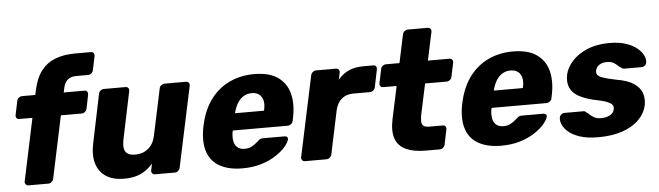

<svg xmlns="http://www.w3.org/2000/svg" viewBox="-47 -923 3829 1116"><g transform="rotate(-5 1867.5 -365.0)"><path d="M80 0Q70 0 64 -7.5Q58 -15 60 -25L137 -389H61Q50 -389 44.5 -396Q39 -403 41 -414L58 -495Q60 -506 69 -513Q78 -520 89 -520H165L172 -552Q187 -620 220 -661.5Q253 -703 302.5 -721.5Q352 -740 416 -740H509Q519 -740 524.5 -733Q530 -726 528 -715L511 -634Q509 -623 500 -616Q491 -609 481 -609H413Q380 -609 361.5 -593Q343 -577 337 -547L331 -520H452Q462 -520 467.5 -513Q473 -506 471 -495L455 -414Q452 -403 443.5 -396Q435 -389 424 -389H303L226 -25Q224 -15 215.5 -7.5Q207 0 196 0Z M635 10Q575 10 533.5 -16Q492 -42 476.5 -92.5Q461 -143 477 -216L535 -495Q537 -506 546 -513Q555 -520 566 -520H692Q702 -520 707.5 -513Q713 -506 711 -495L654 -222Q647 -190 650 -168Q653 -146 669 -135Q685 -124 715 -124Q758 -124 789.5 -149.5Q821 -175 831 -222L889 -495Q891 -506 900 -513Q909 -520 919 -520H1044Q1055 -520 1060.5 -513Q1066 -506 1064 -495L964 -25Q962 -15 953.5 -7.5Q945 0 934 0H819Q808 0 802 -7.5Q796 -15 798 -25L806 -63Q785 -40 761 -23.5Q737 -7 707 1.5Q677 10 635 10Z M1328 10Q1250 10 1197.5 -18.5Q1145 -47 1125.5 -104Q1106 -161 1121 -244Q1123 -251 1125 -262Q1127 -273 1129 -279Q1149 -358 1193 -414.5Q1237 -471 1301 -500.5Q1365 -530 1442 -530Q1530 -530 1580 -495Q1630 -460 1646 -400Q1662 -340 1647 -263L1642 -239Q1640 -228 1630.5 -221Q1621 -214 1611 -214H1291Q1291 -213 1290.5 -211Q1290 -209 1289 -207Q1284 -178 1288 -154Q1292 -130 1308 -116Q1324 -102 1351 -102Q1371 -102 1385.5 -108.5Q1400 -115 1411 -123.5Q1422 -132 1429 -138Q1440 -149 1446 -151.5Q1452 -154 1464 -154H1588Q1598 -154 1603 -148Q1608 -142 1605 -132Q1600 -115 1579.5 -91Q1559 -67 1523 -43.5Q1487 -20 1438 -5Q1389 10 1328 10ZM1312 -313H1481L1482 -315Q1490 -348 1484.5 -371.5Q1479 -395 1462.5 -408Q1446 -421 1419 -421Q1392 -421 1371 -408Q1350 -395 1335.5 -371.5Q1321 -348 1313 -315Z M1694 0Q1683 0 1677 -7.5Q1671 -15 1673 -25L1773 -495Q1775 -505 1784 -512.5Q1793 -520 1804 -520H1919Q1930 -520 1935.5 -512.5Q1941 -505 1939 -495L1931 -455Q1955 -485 1991 -502.5Q2027 -520 2081 -520H2137Q2148 -520 2153 -513Q2158 -506 2156 -495L2135 -392Q2133 -382 2124 -374.5Q2115 -367 2104 -367H2008Q1966 -367 1939.5 -344.5Q1913 -322 1903 -281L1849 -25Q1847 -15 1838 -7.5Q1829 0 1818 0Z M2397 0Q2328 0 2283.5 -20.5Q2239 -41 2223 -84.5Q2207 -128 2221 -197L2262 -389H2184Q2173 -389 2167.5 -396Q2162 -403 2164 -414L2181 -495Q2183 -506 2192 -513Q2201 -520 2211 -520H2290L2325 -685Q2327 -696 2336 -703Q2345 -710 2355 -710H2471Q2482 -710 2487.5 -703Q2493 -696 2491 -685L2456 -520H2581Q2592 -520 2597.5 -513Q2603 -506 2601 -495L2584 -414Q2582 -403 2573 -396Q2564 -389 2554 -389H2428L2390 -211Q2386 -189 2386 -172Q2386 -155 2396 -146Q2406 -137 2430 -137H2509Q2520 -137 2525 -130Q2530 -123 2528 -112L2510 -25Q2508 -15 2499.5 -7.5Q2491 0 2480 0Z M2838 10Q2760 10 2707.5 -18.5Q2655 -47 2635.5 -104Q2616 -161 2631 -244Q2633 -251 2635 -262Q2637 -273 2639 -279Q2659 -358 2703 -414.5Q2747 -471 2811 -500.5Q2875 -530 2952 -530Q3040 -530 3090 -495Q3140 -460 3156 -400Q3172 -340 3157 -263L3152 -239Q3150 -228 3140.5 -221Q3131 -214 3121 -214H2801Q2801 -213 2800.5 -211Q2800 -209 2799 -207Q2794 -178 2798 -154Q2802 -130 2818 -116Q2834 -102 2861 -102Q2881 -102 2895.5 -108.5Q2910 -115 2921 -123.5Q2932 -132 2939 -138Q2950 -149 2956 -151.5Q2962 -154 2974 -154H3098Q3108 -154 3113 -148Q3118 -142 3115 -132Q3110 -115 3089.5 -91Q3069 -67 3033 -43.5Q2997 -20 2948 -5Q2899 10 2838 10ZM2822 -313H2991L2992 -315Q3000 -348 2994.5 -371.5Q2989 -395 2972.5 -408Q2956 -421 2929 -421Q2902 -421 2881 -408Q2860 -395 2845.5 -371.5Q2831 -348 2823 -315Z M3404 10Q3339 10 3296.5 -4.5Q3254 -19 3230 -40Q3206 -61 3197 -83.5Q3188 -106 3191 -123Q3193 -134 3201.5 -141Q3210 -148 3219 -148H3333Q3336 -148 3338.5 -147Q3341 -146 3343 -143Q3355 -136 3365.5 -125.5Q3376 -115 3391.5 -107Q3407 -99 3432 -99Q3459 -99 3481 -110.5Q3503 -122 3507 -143Q3511 -159 3503.5 -169.5Q3496 -180 3471 -190Q3446 -200 3393 -210Q3343 -222 3308.5 -241.5Q3274 -261 3260 -292.5Q3246 -324 3255 -369Q3264 -409 3297 -446Q3330 -483 3385.5 -506.5Q3441 -530 3515 -530Q3572 -530 3612 -516.5Q3652 -503 3677 -482Q3702 -461 3712 -439Q3722 -417 3719 -399Q3718 -389 3709.5 -381.5Q3701 -374 3692 -374H3588Q3584 -374 3580.5 -375.5Q3577 -377 3575 -379Q3563 -385 3553 -395Q3543 -405 3529 -413Q3515 -421 3491 -421Q3464 -421 3446.5 -409Q3429 -397 3425 -378Q3422 -365 3428 -354Q3434 -343 3458.5 -334Q3483 -325 3537 -314Q3604 -303 3639.5 -278.5Q3675 -254 3685.5 -221.5Q3696 -189 3689 -153Q3679 -105 3642 -68Q3605 -31 3545 -10.5Q3485 10 3404 10Z"/></g></svg>

Font: Rubik Light
Style: Bold Italic
Weight: 700
Italic angle: -12°
Version: Version 2.104